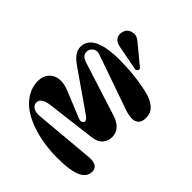

<svg xmlns="http://www.w3.org/2000/svg" viewBox="-258 -1147 1336 1336"><g transform="rotate(45 409.5 -479.0)"><path d="M467.8 -804.2 285.2 -838.9Q244.6 -846.7 230.5 -871.1Q216.3 -895.5 226.1 -926.8Q236.8 -961.9 273.2 -971.4Q309.6 -981 339.8 -956.1L485.8 -835.9Q496.1 -827.6 489.5 -814.5Q482.9 -801.3 467.8 -804.2ZM231.9 -104 671.9 -143.1Q764.2 -151.4 764.2 -87.9Q764.2 -37.6 708.3 -10.7Q652.3 16.1 523.9 16.1Q427.2 16.1 341.8 -3.2Q256.3 -22.5 191.2 -57.9Q126 -93.3 87.9 -147.9Q49.8 -202.6 49.8 -269Q49.8 -314 75.4 -344.2Q101.1 -374.5 141.8 -380.6Q182.6 -386.7 232.9 -368.2L433.1 -286.1Q451.2 -278.3 462.2 -281.2Q473.1 -284.2 478.3 -291.5Q483.4 -298.8 478.3 -310.5Q473.1 -322.3 459 -332L161.1 -539.1Q90.8 -589.4 90.8 -644Q90.8 -680.2 111.3 -706.3Q131.8 -732.4 168.2 -746.8Q204.6 -761.2 248 -767.6Q291.5 -773.9 344.2 -773.9Q442.9 -774.4 542.2 -760Q641.6 -745.6 686 -725.1Q727.5 -705.6 746.8 -679Q766.1 -652.3 764.2 -610.8Q761.7 -564.9 728 -550.3Q694.3 -535.6 629.9 -557.1L221.2 -700.2Q196.8 -708.5 179.7 -700.7Q162.6 -692.9 153.8 -679.4Q145 -666 145 -653.8Q145 -632.8 156.2 -618.9Q167.5 -605 200.2 -594.2L589.8 -470.2Q691.9 -438 691.9 -357.9Q691.9 -317.9 667.5 -289.6Q643.1 -261.2 589.8 -254.9L231.9 -210.9Q147.9 -200.2 147.9 -153.8Q147.9 -130.9 169.7 -115.7Q191.4 -100.6 231.9 -104Z"/></g></svg>

Font: Pilowlava
Style: Regular
Weight: 400
Designer: Anton Moglia, Jérémy Landes, Maksym Kobuzan (Cyrillic), Velvetyne Type Foundry
Foundry: Anton Moglia, Jérémy Landes, Velvetyne Type Foundry
Version: Version 1.001;hotconv 1.0.109;makeotfexe 2.5.65596